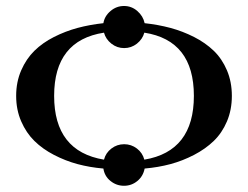

<svg xmlns="http://www.w3.org/2000/svg" viewBox="-20 -547 815 632"><path d="M320.3 -470.7Q324.2 -494.1 343.8 -510.7Q363.3 -527.3 388.2 -527.3Q413.1 -527.3 432.1 -510.7Q451.2 -494.1 456.1 -470.7Q501 -465.8 541 -455.1Q581.1 -444.3 618.7 -425.3Q656.2 -406.2 683.6 -379.9Q710.9 -353.5 727.1 -315.4Q743.2 -277.3 743.2 -231.4Q743.2 -185.5 727.1 -147.5Q710.9 -109.4 683.6 -83Q656.2 -56.6 618.7 -37.1Q581.1 -17.6 541 -6.8Q501 3.9 456.1 7.8Q451.2 33.2 432.1 48.8Q413.1 64.5 388.2 64.5Q363.3 64.5 343.8 48.8Q324.2 33.2 320.3 7.8Q275.4 3.9 235.4 -6.8Q195.3 -17.6 157.7 -37.1Q120.1 -56.6 93.3 -83Q66.4 -109.4 49.8 -147.5Q33.2 -185.5 33.2 -231.4Q33.2 -277.3 49.8 -315.4Q66.4 -353.5 93.3 -379.9Q120.1 -406.2 157.7 -425.3Q195.3 -444.3 235.4 -455.1Q275.4 -465.8 320.3 -470.7ZM322.3 -21.5Q328.1 -43.9 346.7 -58.1Q365.2 -72.3 388.7 -72.3Q412.1 -72.3 430.7 -58.1Q449.2 -43.9 455.1 -21.5Q618.2 -48.8 618.2 -231.4Q618.2 -414.1 455.1 -439.5Q449.2 -418 430.7 -403.3Q412.1 -388.7 388.7 -388.7Q365.2 -388.7 346.7 -403.3Q328.1 -418 322.3 -439.5Q158.2 -414.1 158.2 -231.4Q158.2 -48.8 322.3 -21.5Z"/></svg>

Font: Monomakh Unicode TT
Style: Medium
Weight: 500
Designer: Alexey Kryukov, Aleksandr Andreev
Version: Version 1.1